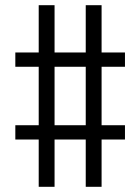

<svg xmlns="http://www.w3.org/2000/svg" viewBox="-20 -737 540 739"><path d="M129 -18V-200H39V-255H129V-480H39V-535H129V-717H190V-535H310V-717H371V-535H461V-480H371V-255H461V-200H371V-18H310V-200H190V-18ZM190 -255H310V-480H190Z"/></svg>

Font: Iosevka Custom Light
Style: Regular
Weight: 300
Monospace: yes
Designer: Belleve Invis
Foundry: Belleve Invis
Version: Version 27.3.5